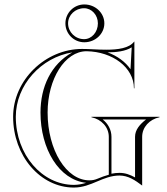

<svg xmlns="http://www.w3.org/2000/svg" viewBox="-20 -825 750 863"><path d="M286 -720C286 -757.5 318.3 -788 358 -788C392.2 -788 420 -757.5 420 -720C420 -680.8 392.2 -649 358 -649C318.3 -649 286 -680.8 286 -720ZM274 -720C274 -673 312 -635 359 -635C408.7 -635 449 -673.1 449 -720C449 -766.9 408.7 -805 359 -805C312.1 -805 274 -766.9 274 -720ZM369 -594.7C485.5 -593 582 -521.8 582 -428H584V-638H583C560 -608 509.8 -601.6 457.5 -601.6C438.1 -601.6 418.3 -602.4 399.3 -603.4C381.5 -604.3 364.4 -605 349 -605C184.5 -605 39 -465.6 39 -300C39 -124.5 161.3 18 312 18C351.5 18 384.5 4.3 417 -9.5C448.7 -23 480.2 -36 517 -36C555.5 -36 586.4 -15.7 619 9V-210C619 -253.2 651.8 -288.7 697 -298V-300H391V-298C436.2 -288.7 469 -253.2 469 -210V-39.6C451 -34.5 436 -29.3 418.8 -21.9C406.5 -16.6 395.1 -14.4 381.8 -14.4C278.1 -14.4 194 -150.8 194 -319C194 -471.2 272.4 -594.7 369 -594.7ZM481 -44.2V-210C481 -241.8 465.1 -269.7 441.6 -288H636.4C608.6 -266.4 587 -241.6 587 -210V-27.6C564.1 -40.1 542.7 -48 517 -48C504.5 -48 492.5 -46.6 481 -44.2ZM305 -589.5C209.2 -536.1 162 -434.6 162 -319C162 -156.1 244.5 -17 367.2 -3.2C349.6 2.3 331.3 6 312 6C169.5 6 51 -129.5 51 -300C51 -443.5 165.8 -567.4 305 -589.5ZM463.6 -589.6C503.9 -590 543.2 -594.3 572 -612.2L566.6 -513.8C543.2 -547.5 506.8 -573.7 463.6 -589.6Z"/></svg>

Font: Sortefax
Style: Medium
Weight: 500
Designer: gluk
Foundry: gluk
Version: Version 0.261